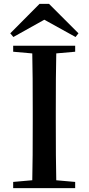

<svg xmlns="http://www.w3.org/2000/svg" viewBox="-20 -971 457 991"><path d="M233 -951 385 -799 370 -780 173 -889H244L49 -780L33 -799L184 -951ZM48 0V-32L195 -45H220L368 -32V0ZM146 0Q148 -85 148.5 -170.5Q149 -256 149 -342V-393Q149 -479 148.5 -564.5Q148 -650 146 -735H271Q269 -651 268.5 -565Q268 -479 268 -393V-343Q268 -257 268.5 -171.5Q269 -86 271 0ZM48 -704V-735H368V-704L220 -691H195Z"/></svg>

Font: Noto Serif SC ExtraLight SemiBold
Style: Regular
Weight: 600
Version: Version 2.002-H1;hotconv 1.1.0;makeotfexe 2.6.0